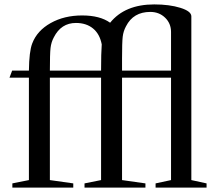

<svg xmlns="http://www.w3.org/2000/svg" viewBox="-20 -850 985 870"><path d="M36 0V-19L111 -34V-498H23L35 -530H111Q112 -617 126 -653Q148 -711 209.5 -745.5Q271 -780 352 -780Q433 -780 479 -747Q546 -830 679 -830Q748 -830 797.5 -814.5Q847 -799 847 -776V-34L916 -19V0H685V-19L755 -34V-498H533V-34L639 -19V0H363V-19L438 -34V-498H206V-34L312 -19V0ZM533 -585V-530H755V-705Q755 -744 728 -770Q701 -796 661 -796Q584 -796 551 -731Q539 -709 536 -683.5Q533 -658 533 -585ZM206 -530H438Q438 -610 441 -649Q432 -696 401.5 -721Q371 -746 324 -746Q257 -746 224 -681Q212 -659 209 -632.5Q206 -606 206 -530Z"/></svg>

Font: Libre Caslon Text
Style: Regular
Weight: 400
Designer: Pablo Impallari, Rodrigo Fuenzalida
Foundry: Pablo Impallari, Rodrigo Fuenzalida
Version: Version 1.002